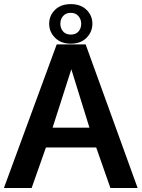

<svg xmlns="http://www.w3.org/2000/svg" viewBox="-21 -937 707 957"><path d="M383.8 -818.4Q383.8 -840.3 370.1 -856.7Q356.4 -873 332 -873Q307.1 -873 293.5 -857.2Q279.8 -841.3 279.8 -818.4Q279.8 -795.9 293.5 -780.3Q307.1 -764.6 332 -764.6Q356.9 -764.6 370.4 -780.3Q383.8 -795.9 383.8 -818.4ZM224.1 -818.8Q224.1 -859.4 253.2 -887.9Q282.2 -916.5 332 -916.5Q381.3 -916.5 410.4 -887.9Q439.5 -859.4 439.5 -818.8Q439.5 -777.8 410.2 -748.5Q380.9 -719.2 332 -719.2Q283.2 -719.2 253.7 -748.5Q224.1 -777.8 224.1 -818.8ZM-1.5 0 261.7 -715.8H405.8L665 0H529.3L458.5 -202.1H208L136.7 0ZM241.2 -300.8H424.8Q336.9 -582.5 334.5 -591.8Z"/></svg>

Font: Oxygen
Style: Bold
Weight: 700
Designer: vernon adams
Foundry: Vernon Adams
Version: Version 0.2.3 webfont; ttfautohint (v0.93.3-1d66) -l 8 -r 50